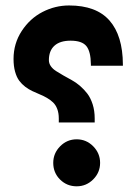

<svg xmlns="http://www.w3.org/2000/svg" viewBox="-20 -672 491 692"><path d="M171.9 -85Q171.9 -119.6 196.8 -144.8Q221.7 -169.9 256.3 -169.9Q291 -169.9 315.9 -144.8Q340.8 -119.6 340.8 -85Q340.8 -50.3 315.9 -25.4Q291 -0.5 256.3 -0.5Q221.2 -0.5 196.5 -24.9Q171.9 -49.3 171.9 -85ZM28.8 -459.5Q28.8 -515.1 58.3 -560.3Q87.9 -605.5 133.3 -628.9Q178.7 -652.3 229 -652.3Q327.1 -652.3 374.8 -597.9Q422.4 -543.5 422.9 -439.9V-435.1H403.3H327.1H307.6V-439.9Q307.1 -486.3 291.3 -505.9Q275.4 -525.4 234.4 -525.4Q196.3 -525.4 176.3 -507.3Q156.2 -489.3 156.2 -455.1Q156.2 -443.4 163.3 -433.3Q170.4 -423.3 181.9 -416Q193.4 -408.7 208.3 -400.1Q223.1 -391.6 238.5 -383.3Q253.9 -375 268.8 -362.1Q283.7 -349.1 295.2 -334Q306.6 -318.8 314 -295.9Q321.3 -272.9 321.3 -245.1V-230.5H301.8H211.4H191.9V-245.1Q191.9 -264.6 186.3 -279.3Q180.7 -293.9 171.1 -303Q161.6 -312 149.4 -319.1Q137.2 -326.2 123.5 -331.8Q109.9 -337.4 96.4 -343.8Q83 -350.1 70.8 -359.4Q58.6 -368.7 49.3 -381.1Q40 -393.6 34.4 -413.6Q28.8 -433.6 28.8 -459.5Z"/></svg>

Font: Shabnam FD-WOL
Style: Bold-FD-WOL
Weight: 700
Foundry: DejaVu fonts team - Redesigned by Saber Rastikerdar - Based on Vazir font
Version: Version 5.0.0